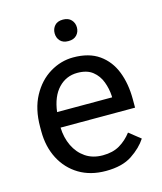

<svg xmlns="http://www.w3.org/2000/svg" viewBox="-110 -801 750 890"><g transform="rotate(-15 265.0 -355.5)"><path d="M288.1 9.8Q214.4 9.8 159.9 -22.9Q105.5 -55.7 75.4 -113.5Q45.4 -171.4 45.4 -245.6V-266.1Q45.4 -352.5 78.4 -413.3Q111.3 -474.1 164.3 -506.1Q217.3 -538.1 276.4 -538.1Q352.1 -538.1 400.1 -504.2Q448.2 -470.2 470.9 -411.9Q493.7 -353.5 493.7 -279.3V-238.8H136.2Q137.7 -190.4 156.7 -150.6Q175.8 -110.8 210.2 -87.4Q244.6 -64 293 -64Q340.8 -64 374 -83.5Q407.2 -103 432.1 -135.7L486.8 -92.3Q461.4 -53.2 414.1 -21.7Q366.7 9.8 288.1 9.8ZM276.4 -463.9Q222.7 -463.9 185.5 -424.8Q148.4 -385.7 139.2 -312.5H403.3V-319.3Q401.4 -354.5 388.9 -387.7Q376.5 -420.9 349.6 -442.4Q322.8 -463.9 276.4 -463.9ZM222.7 -668Q222.7 -689.5 236.1 -704.6Q249.5 -719.7 275.9 -719.7Q301.8 -719.7 315.7 -704.6Q329.6 -689.5 329.6 -668Q329.6 -646.5 315.7 -631.6Q301.8 -616.7 275.9 -616.7Q249.5 -616.7 236.1 -631.6Q222.7 -646.5 222.7 -668Z"/></g></svg>

Font: Vazirmatn UI
Style: Regular
Weight: 400
Designer: Saber Rastikerdar
Foundry: Saber Rastikerdar
Version: Version 33.003